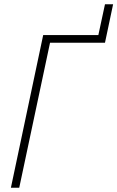

<svg xmlns="http://www.w3.org/2000/svg" viewBox="-20 -878 549 898"><path d="M31 0H70L214 -678H471L509 -858H471L440 -714H182Z"/></svg>

Font: Noto Sans SemiCondensed ExtraLight
Style: Italic
Weight: 200
Width: 4
Italic angle: -12°
Designer: Monotype Design Team
Foundry: Monotype Imaging Inc.
Version: Version 2.013